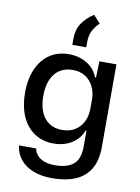

<svg xmlns="http://www.w3.org/2000/svg" viewBox="-102 -854 804 1099"><g transform="rotate(10 300.0 -304.5)"><path d="M279 177Q216 177 169 158.5Q122 140 94 106Q66 72 60 25H160Q164 48 180 65.5Q196 83 221.5 92Q247 101 281 101Q331 101 363.5 86.5Q396 72 411 43Q426 14 426 -31V-125H421Q404 -78 359 -49Q314 -20 251 -20Q205 -20 166.5 -37.5Q128 -55 100 -88.5Q72 -122 57 -170Q42 -218 42 -279Q42 -360 68.5 -418.5Q95 -477 142 -508Q189 -539 251 -539Q312 -539 357.5 -511Q403 -483 421 -434H427L430 -529H529V-49Q529 31 498.5 81Q468 131 412 154Q356 177 279 177ZM287 -105Q332 -105 363 -125Q394 -145 410 -178.5Q426 -212 426 -252V-308Q426 -348 409.5 -381.5Q393 -415 362.5 -434.5Q332 -454 290 -454Q245 -454 213 -433Q181 -412 164.5 -372.5Q148 -333 148 -279Q148 -225 164 -186Q180 -147 211.5 -126Q243 -105 287 -105ZM261 -595V-631Q261 -684 286 -721Q311 -758 354 -786L394 -742Q369 -717 355.5 -690.5Q342 -664 342 -624V-595Z"/></g></svg>

Font: Mona Sans ExtraLight Medium
Style: Regular
Weight: 500
Version: Version 2.000